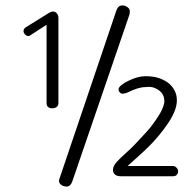

<svg xmlns="http://www.w3.org/2000/svg" viewBox="-20 -650 724 708"><path d="M246 20.7Q239.1 37.9 226.4 37.9Q213.8 37.9 205.7 31.6Q197.7 25.3 197.7 17.8Q197.7 10.3 200 6.9L409.2 -611.5Q416.1 -631 432.2 -629.9Q441.4 -629.9 450 -623.6Q458.6 -617.2 458.6 -610.3Q458.6 -602.3 457.5 -596.6ZM544.8 -327.6Q533.3 -331 514.9 -328.7Q489.7 -328.7 448.3 -308Q441.4 -305.7 434.5 -304.6Q427.6 -303.4 422.4 -308.6Q417.2 -313.8 417.2 -320.7Q417.2 -327.6 427.6 -336.2Q437.9 -344.8 452.9 -351.7Q487.4 -369 516.1 -369Q544.8 -369 564.4 -362.6Q583.9 -356.3 598.9 -345.4Q613.8 -334.5 623 -317.8Q632.2 -301.1 632.2 -280.5Q632.2 -259.8 623 -237.9Q613.8 -216.1 598.9 -194.3Q583.9 -172.4 565.5 -150Q547.1 -127.6 526.4 -107.5Q505.7 -87.4 485.6 -69.5Q465.5 -51.7 450.6 -37.9H617.2Q625.3 -37.9 631 -31.6Q636.8 -25.3 636.8 -18.4Q636.8 -11.5 632.2 -5.7Q627.6 0 617.2 0H427.6Q410.3 0 403.4 -6.9Q396.6 -13.8 396.6 -23Q396.6 -37.9 410.9 -53.4Q425.3 -69 443.7 -85.1Q462.1 -101.1 481 -121.3Q500 -141.4 519 -162.1Q537.9 -182.8 551.7 -203.4Q583.9 -248.3 586.2 -275.9Q586.2 -313.8 544.8 -327.6ZM93.1 -520.7Q89.7 -517.2 83.9 -517.2Q78.2 -517.2 72.4 -523Q66.7 -528.7 66.7 -535.6Q66.7 -542.5 73.6 -548.3L162.1 -603.4Q177 -611.5 186.2 -604Q195.4 -596.6 195.4 -583.9V-271.3Q195.4 -259.8 188.5 -255.2Q181.6 -250.6 172.4 -250.6Q163.2 -250.6 157.5 -255.2Q151.7 -259.8 151.7 -271.3V-558.6Z"/></svg>

Font: Mallanna
Style: Regular
Weight: 400
Designer: Purushoth Kumar Guthula
Foundry: Andhrapradesh Society for Knowledge Networks
Version: Version 1.0.4; ttfautohint (vUNKNOWN) -l 7 -r 28 -G 50 -x 13